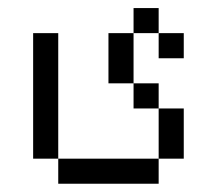

<svg xmlns="http://www.w3.org/2000/svg" viewBox="-20 -395 540 478"><path d="M437.5 -250V-312.5H375V-250ZM125 0V62.5H375V0ZM125 0V-312.5H62.5V0ZM375 0H437.5Q437.5 0 437.5 -125H375Q375 -125 375 0ZM375 -125V-187.5H312.5V-125ZM312.5 -187.5Q312.5 -187.5 312.5 -312.5H250Q250 -312.5 250 -187.5ZM312.5 -312.5H375V-375H312.5Z"/></svg>

Font: UnifontExMono
Style: Regular
Weight: 500
Version: Version 15.0.06